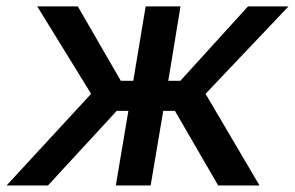

<svg xmlns="http://www.w3.org/2000/svg" viewBox="-29 -565 899 585"><path d="M-8.9 0 248.6 -279.1 84.5 -545.5H208.1L339.1 -318.9H377.1L414.8 -545.5H521L483.7 -318.9H520.6L726.6 -545.5H850.1L597.3 -279.1L761.7 0H635.7L503.9 -227.3H468.4L430 0H323.9L362.2 -227.3H326.7L117.2 0Z"/></svg>

Font: Inter UI Medium
Style: Italic
Weight: 500
Italic angle: 9.39999°
Designer: Rasmus Andersson
Foundry: rsms
Version: 3.2;8d6f07862